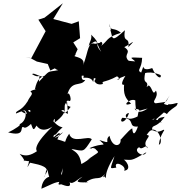

<svg xmlns="http://www.w3.org/2000/svg" viewBox="-20 -1095 1114 1182"><path d="M357 -413C396 -438 348 -351 415 -437C378 -446 386 -475 399 -476C433 -455 403 -553 393 -507C418 -608 478 -557 505 -603C453 -593 522 -693 435 -624C494 -639 433 -642 402 -666C458 -588 507 -656 493 -616C575 -624 544 -556 558 -612C534 -602 586 -631 561 -596C583 -557 627 -586 614 -578C602 -604 629 -576 744 -651C708 -625 766 -701 702 -699C679 -634 661 -662 717 -611C718 -604 666 -596 752 -628C693 -534 785 -590 745 -584C737 -515 752 -489 787 -457C723 -433 778 -494 813 -477C813 -396 835 -400 808 -426C873 -420 794 -401 889 -427C825 -383 837 -435 827 -378C749 -338 738 -396 774 -399C751 -328 709 -340 733 -370C818 -365 762 -310 829 -316C829 -316 801 -230 794 -305C772 -296 713 -219 722 -237C729 -195 673 -178 654 -259C617 -227 677 -205 592 -233C641 -185 618 -222 531 -183C558 -175 536 -191 565 -180C597 -148 591 -167 516 -108C558 -145 536 -114 481 -85C470 -158 435 -162 420 -178C499 -164 491 -153 545 -237C526 -265 424 -205 406 -272C360 -208 411 -217 333 -237C364 -301 341 -277 293 -234C317 -287 320 -236 243 -252C279 -211 271 -219 369 -282C308 -217 296 -265 323 -267C388 -348 373 -277 309 -348C301 -323 320 -398 317 -341C419 -416 353 -434 393 -468L398 -394ZM152 -413C178 -437 174 -366 112 -409C152 -431 146 -343 96 -329C123 -334 71 -298 30 -280C133 -253 105 -307 119 -313C128 -317 127 -292 171 -332C186 -289 187 -293 205 -322C199 -337 223 -263 303 -316C163 -183 213 -163 207 -164C169 -138 137 -130 101 -148C166 -75 89 -116 152 -103C171 -108 144 -73 152 -66C147 -75 209 -146 155 -96C173 -89 261 -81 268 -49C257 -38 266 -20 249 -3C298 -72 249 -72 300 37C329 -34 239 -16 235 67C311 35 326 17 383 27C321 26 395 51 357 8C316 62 357 39 413 19C348 22 353 -76 356 -24C377 -86 364 -70 355 39C386 50 432 69 401 9C413 63 460 3 488 -7C461 15 425 32 521 27C451 -12 522 35 503 29C589 -26 582 34 641 -41C608 -7 617 11 614 -15C659 17 593 10 685 -134C658 -49 651 -57 696 -63C676 -113 764 -73 744 -44C801 -50 747 -123 734 -112C795 -113 778 -96 881 -158C865 -118 793 -168 837 -189C854 -164 884 -217 889 -182C844 -226 926 -261 883 -264C925 -330 922 -259 986 -296C1004 -298 966 -275 958 -204C986 -211 963 -303 916 -297C916 -333 942 -302 994 -376C919 -366 966 -338 975 -342C937 -376 885 -348 931 -365C900 -320 967 -384 989 -403C1031 -387 974 -382 1066 -443C1088 -479 1059 -449 1013 -453C1027 -443 992 -451 981 -460C972 -433 985 -445 1025 -508C992 -457 1021 -472 938 -459C907 -470 961 -494 940 -537C918 -501 920 -557 895 -569C863 -543 905 -572 876 -592C855 -608 892 -697 870 -644C923 -661 982 -625 969 -633C976 -608 945 -611 917 -676C833 -645 880 -729 849 -648C818 -665 853 -667 855 -739C755 -745 794 -738 812 -717C768 -720 779 -720 769 -723C736 -764 797 -770 745 -805C773 -817 834 -869 770 -805C780 -879 735 -820 749 -909C662 -830 676 -856 659 -913C660 -920 674 -881 652 -949C658 -897 681 -932 724 -893C629 -863 648 -845 600 -811C624 -830 596 -846 597 -832C507 -811 555 -836 511 -804C592 -862 562 -847 603 -776C551 -837 613 -812 541 -882C553 -839 492 -798 567 -825C520 -840 527 -788 492 -693C513 -754 399 -742 449 -758C389 -760 373 -767 337 -761C392 -841 316 -788 332 -746C336 -750 301 -761 259 -752C285 -818 280 -819 237 -807C291 -721 221 -694 333 -748C268 -722 308 -670 338 -663C266 -648 294 -670 220 -592C224 -679 244 -596 178 -638C187 -655 248 -601 266 -632C229 -623 208 -608 195 -546C252 -532 204 -559 167 -532C190 -516 165 -506 150 -471C109 -406 77 -418 78 -396C154 -424 122 -431 173 -346L171 -401ZM166 -738 207 -716 274 -701 290 -661 321 -676 417 -701 458 -792 431 -834 473 -860 465 -964 421 -948 308 -978 367 -1075 254 -986 216 -974 261 -903C231 -847 202 -792 172 -736L136 -743Z"/></svg>

Font: Hussar Lance
Style: ExBdObl
Weight: 700
Foundry: Cannot Into Space Fonts, PlusOne Fonts
Version: Version 2.270